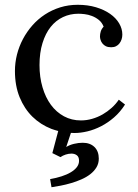

<svg xmlns="http://www.w3.org/2000/svg" viewBox="-20 -536 574 797"><path d="M323.2 56.6Q354 56.6 372.1 74.2Q390.1 91.8 390.1 122.6Q390.1 142.6 380.4 158.7Q370.6 174.8 354.5 187.3Q338.4 199.7 317.6 208.7Q296.9 217.8 275.1 224.1Q253.4 230.5 232.2 234.6Q210.9 238.8 193.8 241.2L188 207.5Q213.4 203.1 235.4 196Q257.3 189 273.4 179.4Q289.6 169.9 298.8 158Q308.1 146 308.1 131.3Q308.1 115.2 298.8 108.4Q289.6 101.6 276.4 101.6Q265.1 101.6 252.9 105.5Q240.7 109.4 231 116.2L197.3 99.6L221.7 7.8Q207 3.9 193.4 -1Q148.4 -18.6 114.7 -51.5Q81.1 -84.5 61.5 -132.3Q42 -180.2 42 -241.2Q42 -275.9 50.5 -309.6Q59.1 -343.3 75.2 -373.8Q91.3 -404.3 114.3 -430.4Q137.2 -456.5 166.3 -475.6Q195.3 -494.6 229.7 -505.4Q264.2 -516.1 302.7 -516.1Q344.2 -516.1 378.4 -505.9Q412.6 -495.6 437 -478.5Q461.4 -461.4 474.6 -439Q487.8 -416.5 487.8 -392.6Q487.8 -381.8 484.6 -372.3Q481.4 -362.8 475.6 -355.5Q469.7 -348.1 461.4 -344Q453.1 -339.8 441.4 -339.8Q428.2 -339.8 419.4 -344.2Q410.6 -348.6 405.3 -355.5Q399.9 -362.3 397.5 -370.1Q395 -377.9 395 -384.8Q395 -394.5 398.2 -405.3Q401.4 -416 410.2 -425.3Q403.3 -442.9 390.1 -453.4Q377 -463.9 361.6 -469.7Q346.2 -475.6 331.1 -477.3Q315.9 -479 305.2 -479Q271 -479 241.5 -465.1Q211.9 -451.2 190.4 -424.3Q168.9 -397.5 156.5 -357.4Q144 -317.4 144 -265.6Q144 -215.8 156.5 -173.6Q168.9 -131.3 191.4 -100.8Q213.9 -70.3 245.6 -53.2Q277.3 -36.1 315.9 -36.1Q339.4 -36.1 362.3 -42.7Q385.3 -49.3 405.8 -61Q426.3 -72.8 443.6 -88.4Q460.9 -104 473.1 -122.1L499 -102.1Q479 -70.8 453.4 -48.6Q427.7 -26.4 399.7 -12Q371.6 2.4 343 9.3Q314.5 16.1 289.1 16.1Q281.7 16.1 274.4 15.6L254.9 74.2Q269 65.4 287.6 61Q306.2 56.6 323.2 56.6Z"/></svg>

Font: Lora
Style: Regular
Weight: 400
Designer: Olga Karpushina, Alexei Vanyashin
Foundry: Cyreal (www.cyreal.org, a@cyreal.org)
Version: Version 1.014